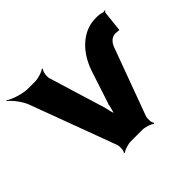

<svg xmlns="http://www.w3.org/2000/svg" viewBox="-188 -733 922 922"><g transform="rotate(-45 273.5 -271.5)"><path d="M577 -417 588 -521C588 -524 592 -529 595 -531L592 -534C590 -533 585 -531 581 -532C569 -537 555 -538 538 -538C496 -538 459 -524 425 -496C391 -468 364 -428 345 -375L289 -204H288L286 -200H288L282 -176C280 -165 274 -151 274 -142H279C279 -151 272 -165 270 -176L264 -202L176 -490C171 -506 176 -536 186 -546L181 -548C172 -539 136 -528 116 -528H68C31 -528 -23 -546 -46 -562L-48 -559C-26 -543 9 -498 20 -463L179 -35C184 -21 183 7 175 16L179 19C187 10 220 0 238 0H315C334 0 367 10 375 19L380 16C371 8 370 -21 375 -35L498 -369C505 -392 522 -419 552 -419C558 -419 572 -417 577 -417Z"/></g></svg>

Font: Asimov
Style: EdgeWide
Weight: 500
Designer: Google
Version: Version 2.000980: 2014